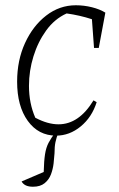

<svg xmlns="http://www.w3.org/2000/svg" viewBox="-20 -507 451 729"><path d="M193 8Q126 8 85.5 -48Q45 -104 45 -197Q45 -278 75 -343.5Q105 -409 155.5 -448Q206 -487 268 -487Q299 -487 329 -479.5Q359 -472 380 -459L355 -325H337L329 -434Q283 -449 233 -456Q187 -435 155.5 -391.5Q124 -348 107 -293Q90 -238 90 -181Q90 -115 114 -60Q161 -35 202 -35Q280 -35 335 -126L347 -119Q329 -62 286.5 -27Q244 8 193 8ZM105 202Q73 202 62 182L146 146Q147 104 151 78.5Q155 53 164.5 35Q174 17 190 -4H202Q194 16 190.5 33Q187 50 187 75Q186 92 183.5 113.5Q181 135 173.5 155Q166 175 149.5 188.5Q133 202 105 202Z"/></svg>

Font: Piazzolla ExtraLight
Style: Italic
Weight: 200
Italic angle: -11.3°
Designer: Juan Pablo del Peral
Foundry: Huerta Tipografica
Version: Version 1.330